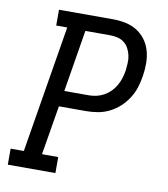

<svg xmlns="http://www.w3.org/2000/svg" viewBox="-82 -805 765 874"><g transform="rotate(10 300.0 -367.5)"><path d="M13 0V-74H74L171 -662H120V-735H369Q399 -735 428 -729Q457 -723 481 -708Q505 -693 521.5 -670Q538 -647 545.5 -619.5Q553 -592 553 -562Q553 -532 548 -502Q544 -476 535.5 -449.5Q527 -423 511.5 -399Q496 -375 474.5 -355.5Q453 -336 427.5 -323.5Q402 -311 375 -306.5Q348 -302 321 -302H196L158 -74H233V0ZM321 -375Q339 -375 356.5 -379Q374 -383 390.5 -392Q407 -401 420.5 -414.5Q434 -428 443.5 -444.5Q453 -461 458.5 -478.5Q464 -496 467 -514Q469 -531 470 -549.5Q471 -568 467.5 -584.5Q464 -601 456 -616.5Q448 -632 434.5 -642.5Q421 -653 404 -657Q387 -661 369 -661H255L208 -375Z"/></g></svg>

Font: Iosevka Etoile Oblique
Style: Regular
Weight: 400
Italic angle: -9°
Designer: Belleve Invis
Foundry: Belleve Invis
Version: Version 15.5.2; ttfautohint (v1.8.4)